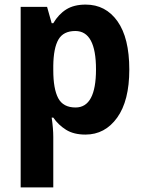

<svg xmlns="http://www.w3.org/2000/svg" viewBox="-20 -576 624 836"><path d="M353 -556Q440 -556 491.5 -483.5Q543 -411 543 -273Q543 -137 490 -63.5Q437 10 352 10Q301 10 267.5 -11Q234 -32 212 -64H205Q212 -16 212 20V240H70V-546H185L205 -475H212Q235 -514 268.5 -535Q302 -556 353 -556ZM308 -441Q256 -441 234.5 -404Q213 -367 212 -290V-270Q212 -189 233.5 -148.5Q255 -108 309 -108Q398 -108 398 -274Q398 -441 308 -441Z"/></svg>

Font: Noto Sans SemiCondensed
Style: Bold
Weight: 700
Width: 4
Designer: Monotype Design Team
Foundry: Monotype Imaging Inc.
Version: Version 2.013; ttfautohint (v1.8.4.7-5d5b)